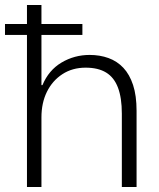

<svg xmlns="http://www.w3.org/2000/svg" viewBox="-27 -749 638 769"><path d="M81 0V-729H139V-408H143Q168 -468 219.5 -498.5Q271 -529 332 -529Q373 -529 407.5 -516.5Q442 -504 467 -477.5Q492 -451 506 -408.5Q520 -366 520 -305V0H461V-294Q461 -357 445.5 -398Q430 -439 398 -458.5Q366 -478 316 -478Q263 -478 223 -452Q183 -426 161 -381.5Q139 -337 139 -279V0ZM-7 -609V-653H303V-609Z"/></svg>

Font: Mona Sans Light
Style: Regular
Weight: 300
Designer: Deni Anggara
Foundry: GitHub
Version: Version 2.000